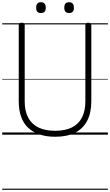

<svg xmlns="http://www.w3.org/2000/svg" viewBox="-20 -1221 998 1741"><path d="M481 19Q400 19 338 -2Q276 -23 234 -63.5Q192 -104 171 -164Q150 -224 150 -303V-996Q150 -1006 156 -1010.5Q162 -1015 177 -1015Q191 -1015 197.5 -1010.5Q204 -1006 204 -996V-301Q204 -214 235.5 -154.5Q267 -95 328.5 -65Q390 -35 481 -35Q570 -35 631 -65Q692 -95 723 -154.5Q754 -214 754 -301V-996Q754 -1006 760.5 -1010.5Q767 -1015 780 -1015Q808 -1015 808 -996V-303Q808 -198 770.5 -126Q733 -54 660.5 -17.5Q588 19 481 19ZM351 -1103Q329 -1103 318.5 -1114.5Q308 -1126 308 -1151Q308 -1177 318.5 -1189Q329 -1201 351 -1201Q373 -1201 384 -1188.5Q395 -1176 395 -1151Q395 -1126 384 -1114.5Q373 -1103 351 -1103ZM607 -1103Q585 -1103 574 -1114.5Q563 -1126 563 -1151Q563 -1177 574 -1189Q585 -1201 607 -1201Q628 -1201 639 -1188.5Q650 -1176 650 -1151Q651 -1126 639.5 -1114.5Q628 -1103 607 -1103ZM0 490H958V500H0ZM0 -20H958V0H0ZM0 -505H958V-500H0ZM0 -1010H958V-1000H0Z"/></svg>

Font: Playwrite ES Deco Guides
Style: Regular
Weight: 400
Designer: Veronika Burian, José Scaglione
Foundry: TypeTogether
Version: Version 1.003